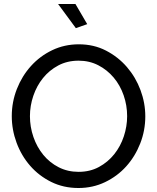

<svg xmlns="http://www.w3.org/2000/svg" viewBox="-20 -937 788 962"><path d="M373 5Q298 5 236.5 -25.5Q175 -56 131 -106.5Q87 -157 63 -222Q39 -287 39 -355Q39 -426 64.5 -491Q90 -556 135 -606Q180 -656 241.5 -685.5Q303 -715 375 -715Q450 -715 511 -683.5Q572 -652 616 -601Q660 -550 684 -485.5Q708 -421 708 -354Q708 -283 682.5 -218Q657 -153 612.5 -103.5Q568 -54 506.5 -24.5Q445 5 373 5ZM130 -355Q130 -301 147.5 -250.5Q165 -200 197 -161Q229 -122 274 -99Q319 -76 374 -76Q431 -76 476 -100.5Q521 -125 552.5 -164.5Q584 -204 600.5 -254Q617 -304 617 -355Q617 -409 599.5 -459.5Q582 -510 549.5 -548.5Q517 -587 472.5 -610Q428 -633 374 -633Q317 -633 272 -609Q227 -585 195.5 -546Q164 -507 147 -457Q130 -407 130 -355ZM271 -917H358L417 -816L360 -796Z"/></svg>

Font: Boldmen Medium
Style: Regular
Weight: 400
Designer: Matt McInerney, Pablo Impallari, Rodrigo Fuenzalida
Foundry: LIVING CONCEPT
Version: Version 1.000